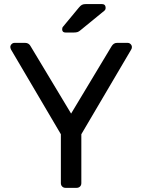

<svg xmlns="http://www.w3.org/2000/svg" viewBox="-20 -907 687 927"><path d="M296.8 0Q286.6 0 280.3 -6.4Q273.9 -12.7 273.9 -22.9V-258.9L33.4 -667.4Q32.4 -670.2 31.1 -673.1Q29.8 -676 29.8 -679.6Q29.8 -687.8 35.9 -693.9Q42 -700 50.2 -700H101.7Q111.1 -700 117.9 -695.3Q124.6 -690.6 128.2 -683.1L323.3 -358.6L518.4 -683.1Q522.8 -690.6 529.2 -695.3Q535.5 -700 544.9 -700H596.4Q604.6 -700 610.7 -693.9Q616.8 -687.8 616.8 -679.6Q616.8 -676 615.9 -673.1Q615 -670.2 613.2 -667.4L372.7 -258.9V-22.9Q372.7 -12.7 366.4 -6.4Q360 0 349 0ZM296.1 -750Q280.1 -750 280.1 -766Q280.1 -774 285.1 -779L359.9 -869.3Q368.5 -879.9 375.6 -883.7Q382.7 -887.5 396.9 -887.5H471.1Q490.1 -887.5 490.1 -868.3Q490.1 -861.3 485.1 -856.3L368.9 -761.3Q360.9 -754.3 354 -752.2Q347 -750 335.9 -750Z"/></svg>

Font: Rubik Light
Style: Regular
Weight: 300
Designer: Hubert and Fischer
Foundry: Hubert and Fischer
Version: Version 2.300;gftools[0.9.30]